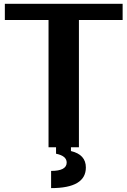

<svg xmlns="http://www.w3.org/2000/svg" viewBox="-20 -757 655 987"><path d="M229.5 0V-654.3H4.9V-737.3H610.4V-654.3H385.7V0H344.7V19.5Q421.4 37.6 421.4 104Q421.4 210 242.7 210V121.6Q322.8 121.6 322.8 78.6Q322.8 44.4 268.1 33.2V0Z"/></svg>

Font: Klaudia
Style: Bold
Weight: 700
Designer: Wojciech Kalinowski "wmk69" (wmk69@o2.pl)
Foundry: Wojciech Kalinowski "wmk69" (wmk69@o2.pl)
Version: Version 3.1.0; 2021-05-10